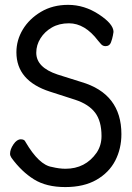

<svg xmlns="http://www.w3.org/2000/svg" viewBox="-20 -739 540 783"><path d="M246.1 23.9Q168.9 23.9 118.4 -7.6Q67.9 -39.1 26.9 -95.2Q21 -104 21 -111.8Q21 -129.9 34.9 -150.4Q48.8 -170.9 64.9 -170.9Q80.1 -170.9 84 -160.2Q139.2 -65.9 191.9 -58.1Q221.2 -50.8 247.1 -50.8Q328.1 -50.8 374 -116.2Q394 -146 394 -184.1Q394 -245.1 367.9 -279.5Q341.8 -314 287.1 -332L184.1 -365.2Q46.9 -409.2 46.9 -525.9Q46.9 -575.2 73 -618.7Q99.1 -662.1 147 -690.7Q194.8 -719.2 257.8 -719.2Q324.2 -719.2 383.5 -680.2Q442.9 -641.1 442.9 -608.9Q442.9 -606.9 440.4 -594Q438 -581.1 432.4 -565.9Q426.8 -550.8 410.2 -550.8Q398.9 -550.8 391.4 -559.8Q383.8 -568.8 379.9 -573.2Q326.2 -644 261.2 -644Q221.2 -644 191.7 -627Q162.1 -609.9 145 -582.5Q127.9 -555.2 127.9 -523.9Q127.9 -463.9 214.8 -435.1L311 -404.8Q475.1 -356.9 475.1 -191.9Q475.1 -132.8 450 -84Q424.8 -35.2 373.3 -5.6Q321.8 23.9 246.1 23.9Z"/></svg>

Font: LXGW WenKai Mono GB Screen
Style: Regular
Weight: 400
Monospace: yes
Designer: LXGW / Fontworks Inc.
Foundry: LXGW / Fontworks Inc.
Version: Version 1.510;January 18,2025